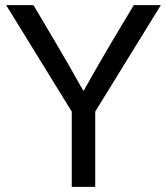

<svg xmlns="http://www.w3.org/2000/svg" viewBox="-20 -732 654 752"><path d="M353 0H261V-295L4 -712H111L198 -565Q249 -479 306 -377H308Q365 -479 416 -565L504 -712H610L353 -295Z"/></svg>

Font: CST
Style: Regular
Weight: 400
Version: Version 1.00